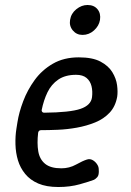

<svg xmlns="http://www.w3.org/2000/svg" viewBox="-20 -740 524 770"><path d="M214 10Q166 10 133.5 -4Q101 -18 81 -42.5Q61 -67 52 -97Q43 -127 42 -160.5Q41 -194 46 -225L50 -250Q56 -289 73 -334Q90 -379 119 -419Q148 -459 192 -484.5Q236 -510 296 -510Q351 -510 383 -493Q415 -476 430.5 -450.5Q446 -425 449.5 -398.5Q453 -372 450 -352Q443 -313 419.5 -288Q396 -263 361.5 -249Q327 -235 288 -228Q249 -221 211.5 -219.5Q174 -218 145 -218Q140 -218 137 -215.5Q134 -213 133 -208Q128 -165 133.5 -133Q139 -101 161 -83Q183 -65 226 -65Q258 -65 285 -80Q312 -95 328 -100Q340 -104 350.5 -98.5Q361 -93 368.5 -82.5Q376 -72 376 -61Q378 -38 370 -29.5Q362 -21 357 -19Q339 -12 300 -1Q261 10 214 10ZM157 -288Q261 -289 303 -303.5Q345 -318 349 -350Q352 -374 347 -394.5Q342 -415 327 -427.5Q312 -440 285 -440Q242 -440 214 -421Q186 -402 170.5 -370Q155 -338 147 -298Q147 -294 149.5 -291Q152 -288 157 -288ZM261 -660Q265 -686 286 -703Q307 -720 331 -720Q357 -720 371 -703Q385 -686 381 -660Q377 -636 357 -618Q337 -600 311 -600Q287 -600 272 -618Q257 -636 261 -660Z"/></svg>

Font: Winky Sans
Style: Italic
Weight: 400
Italic angle: -8.97852°
Designer: Simon Atzbach
Foundry: typofactur
Version: Version 1.205